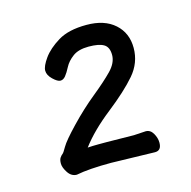

<svg xmlns="http://www.w3.org/2000/svg" viewBox="-68 -776 515 517"><g transform="rotate(-15 190.0 -517.5)"><path d="M183 -333Q121 -333 86 -326Q71 -326 61.5 -340.5Q52 -355 52 -366Q52 -377 56 -382.5Q60 -388 63 -390Q66 -392 74.5 -407Q83 -422 117 -457.5Q151 -493 185.5 -521Q220 -549 240.5 -570Q261 -591 261 -613Q261 -635 247.5 -643Q234 -651 205.5 -651Q177 -651 161 -639Q145 -627 137.5 -612.5Q130 -598 123.5 -590Q117 -582 109 -582Q101 -582 88.5 -594Q76 -606 76 -618.5Q76 -631 91 -652Q106 -673 135.5 -691Q165 -709 215 -709Q265 -709 293.5 -683.5Q322 -658 322 -616.5Q322 -575 294 -542.5Q266 -510 214.5 -469.5Q163 -429 133 -389Q148 -390 163 -390H187L262 -389L295 -391Q308 -391 315.5 -378Q323 -365 323 -352Q323 -330 305 -330Z"/></g></svg>

Font: ToneOZ-Pinyin-WenKai-Regular
Style: Regular
Weight: 400
Designer: Fontworks Inc.
Foundry: ToneOZ
Version: Version 0.240331